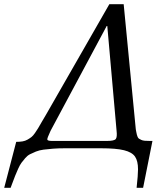

<svg xmlns="http://www.w3.org/2000/svg" viewBox="-50 -712 765 922"><path d="M-29.8 189.9 27.8 -30.8Q44.9 -30.8 58.1 -33Q71.3 -35.2 82.5 -41.7Q93.8 -48.3 101.1 -54Q108.4 -59.6 117.9 -73.2Q127.4 -86.9 133.1 -96.4Q138.7 -106 150.6 -126.7Q162.6 -147.5 170.9 -161.1L475.1 -691.9H543.9L602.1 -90.8Q603 -85.9 604.7 -77.1Q606.4 -68.4 607.4 -64.7Q608.4 -61 610.8 -54.9Q613.3 -48.8 617.4 -46.1Q621.6 -43.5 628.2 -40.3Q634.8 -37.1 645 -36.1Q655.3 -35.2 668.9 -35.2H682.1L637.2 189.9H606Q612.8 128.4 612.8 101.1Q612.8 61 598.4 40Q584 19 545.9 9.5Q507.8 0 434.1 0H262.2Q230 0 204.8 2Q179.7 3.9 159.2 6.6Q138.7 9.3 122.3 15.9Q106 22.5 93.8 28.8Q81.5 35.2 71 47.4Q60.5 59.6 53 69.8Q45.4 80.1 37.1 98.6Q28.8 117.2 22.7 132.3Q16.6 147.5 7.3 172.9Q2.9 184.1 1 189.9ZM464.8 -591.8 192.9 -84Q192.4 -83 191.4 -80.6Q175.8 -47.4 177.2 -41.5Q178.7 -35.6 198.7 -35.2Q201.7 -35.2 208 -35.2H463.9Q499 -35.2 506.1 -44.7Q513.2 -54.2 509.8 -84Z"/></svg>

Font: Linguistics Pro
Style: Italic
Weight: 400
Italic angle: -12°
Designer: Stefan Peev, Context Ltd
Foundry: Stefan Peev, Context Ltd
Version: Version 001.000